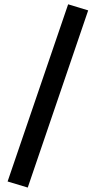

<svg xmlns="http://www.w3.org/2000/svg" viewBox="-20 -745 457 874"><path d="M290.2 -725.4 381.4 -697.7 106.3 108.8 14.6 81.1Z"/></svg>

Font: Vazir FD Medium
Style: Regular
Weight: 500
Foundry: DejaVu fonts team - Redesigned by Saber Rastikerdar
Version: Version 21.10;October 20, 2019;FontCreator 12.0.0.2547 64-bi